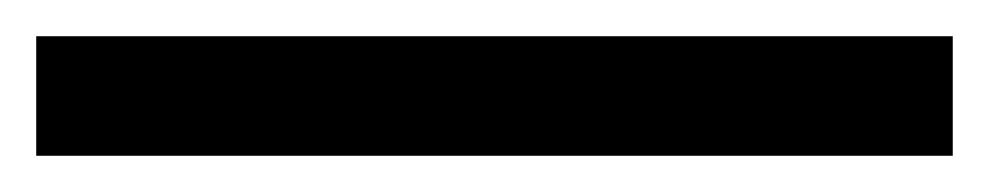

<svg xmlns="http://www.w3.org/2000/svg" viewBox="-23 -846 546 106"><path d="M503 -760H-3V-826H503Z"/></svg>

Font: Go Noto Current
Style: Regular
Weight: 400
Designer: Monotype Design Team
Foundry: Monotype Imaging Inc.
Version: Version 2.007; ttfautohint (v1.8) -l 8 -r 50 -G 200 -x 14 -D